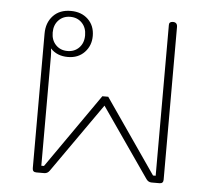

<svg xmlns="http://www.w3.org/2000/svg" viewBox="-45 -602 707 649"><g transform="rotate(5 309.0 -277.0)"><path d="M88 -13V-470Q88 -507 110 -530.5Q132 -554 170 -554Q206 -554 228.5 -532.5Q251 -511 251 -476Q251 -443 229.5 -420.5Q208 -398 173 -398Q136 -398 114 -422Q116 -412 116 -395V-24H125L301 -276H321L495 -24H504V-536Q504 -547 517 -547Q532 -547 532 -531V-13Q532 0 519 0H492Q481 0 474 -10L311 -245L146 -10Q139 0 128 0H101Q88 0 88 -13ZM225 -476Q225 -502 209.5 -518Q194 -534 170 -534Q146 -534 130.5 -518Q115 -502 115 -476Q115 -450 130.5 -434Q146 -418 170 -418Q194 -418 209.5 -434Q225 -450 225 -476Z"/></g></svg>

Font: Maitree ExtraLight
Style: Regular
Weight: 275
Designer: CadsonDemak Team
Foundry: CadsonDemak
Version: Version 1.003